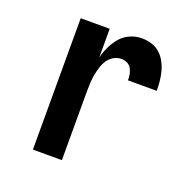

<svg xmlns="http://www.w3.org/2000/svg" viewBox="-103 -633 705 728"><g transform="rotate(20 250.0 -269.0)"><path d="M105 0H222V-281Q222 -297 223 -313.5Q224 -330 227 -346Q230 -362 235 -378Q240 -394 249 -407.5Q258 -421 272.5 -429.5Q287 -438 304 -438Q316 -438 327 -432.5Q338 -427 344 -416.5Q350 -406 352 -394Q354 -382 354 -370H470Q470 -390 468 -409.5Q466 -429 461 -447.5Q456 -466 446.5 -483.5Q437 -501 422 -514Q407 -527 388 -532.5Q369 -538 350 -538Q325 -538 302.5 -528Q280 -518 264.5 -500Q249 -482 238.5 -460Q228 -438 222 -414V-530H105Z"/></g></svg>

Font: Iosevka SS09
Style: Bold
Weight: 700
Monospace: yes
Designer: Belleve Invis
Foundry: Belleve Invis
Version: Version 5.2.1; ttfautohint (v1.8.3)